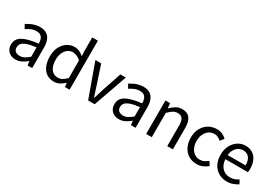

<svg xmlns="http://www.w3.org/2000/svg" viewBox="31 -1741 3827 2700"><g transform="rotate(30 1944.5 -391.5)"><path d="M217.2 13.4Q171.9 13.4 136.1 -4.9Q100.2 -23.2 79.4 -57.9Q58.6 -92.5 58.6 -141.3Q58.6 -230.1 138.5 -277.5Q218.3 -325 391.7 -344.2Q392.1 -379.4 382.8 -410.5Q373.5 -441.7 349.2 -461.5Q324.9 -481.3 280 -481.3Q232.6 -481.3 191.1 -462.8Q149.7 -444.3 117 -422.7L81.9 -486Q107 -502.3 139.8 -518.5Q172.6 -534.7 211.9 -545.7Q251.1 -556.8 294.5 -556.8Q361.2 -556.8 402.8 -529.1Q444.3 -501.4 463.7 -451.5Q483.1 -401.6 483.1 -334V0H408.2L400.5 -64.9H396.7Q358.6 -32.7 313.3 -9.7Q267.9 13.4 217.2 13.4ZM242.8 -60.6Q282 -60.6 317.3 -79Q352.5 -97.4 391.7 -132.4V-283.2Q300.7 -273.1 246.8 -254.3Q193 -235.5 170 -209.1Q147.1 -182.6 147.1 -147.4Q147.1 -100.4 174.9 -80.5Q202.6 -60.6 242.8 -60.6Z M839.6 13.4Q771.7 13.4 721.3 -19.9Q670.9 -53.1 643.3 -116.8Q615.8 -180.4 615.8 -271Q615.8 -359.1 648.8 -423.2Q681.9 -487.2 735.6 -522Q789.3 -556.8 851.4 -556.8Q899 -556.8 933.6 -540.2Q968.3 -523.6 1003.6 -493.5L999.4 -587V-796H1090.8V0H1016L1007.9 -64.1H1005.1Q973.2 -32.3 931.2 -9.5Q889.1 13.4 839.6 13.4ZM859.8 -63.7Q898 -63.7 931.9 -82.2Q965.8 -100.8 999.4 -137.9V-422.9Q965.4 -454.1 933 -467.1Q900.5 -480.1 866.5 -480.1Q823.6 -480.1 788.1 -453.7Q752.6 -427.3 731.4 -380.6Q710.3 -333.9 710.3 -271.8Q710.3 -206.8 727.9 -160.1Q745.5 -113.4 779.1 -88.5Q812.7 -63.7 859.8 -63.7Z M1392.1 0 1196.4 -543.4H1290.6L1393.2 -233.8Q1406 -194.2 1418.6 -153.6Q1431.3 -113 1443.5 -74.1H1447.9Q1460.7 -113 1473.3 -153.6Q1486 -194.2 1497.8 -233.8L1601.3 -543.4H1690.6L1498.7 0Z M1896.2 13.4Q1850.9 13.4 1815.1 -4.9Q1779.2 -23.2 1758.4 -57.9Q1737.6 -92.5 1737.6 -141.3Q1737.6 -230.1 1817.5 -277.5Q1897.3 -325 2070.7 -344.2Q2071.1 -379.4 2061.8 -410.5Q2052.5 -441.7 2028.2 -461.5Q2003.9 -481.3 1959 -481.3Q1911.6 -481.3 1870.1 -462.8Q1828.7 -444.3 1796 -422.7L1760.9 -486Q1786 -502.3 1818.8 -518.5Q1851.6 -534.7 1890.9 -545.7Q1930.1 -556.8 1973.5 -556.8Q2040.2 -556.8 2081.8 -529.1Q2123.3 -501.4 2142.7 -451.5Q2162.1 -401.6 2162.1 -334V0H2087.2L2079.5 -64.9H2075.7Q2037.6 -32.7 1992.3 -9.7Q1946.9 13.4 1896.2 13.4ZM1921.8 -60.6Q1961 -60.6 1996.3 -79Q2031.5 -97.4 2070.7 -132.4V-283.2Q1979.7 -273.1 1925.8 -254.3Q1872 -235.5 1849 -209.1Q1826.1 -182.6 1826.1 -147.4Q1826.1 -100.4 1853.9 -80.5Q1881.6 -60.6 1921.8 -60.6Z M2334.1 0V-543.4H2409L2417.7 -464.5H2420.1Q2458.8 -503.1 2502.3 -529.9Q2545.9 -556.8 2602.1 -556.8Q2687.8 -556.8 2728 -502.4Q2768.1 -448 2768.1 -344.1V0H2676.7V-332.4Q2676.7 -408.5 2652.5 -442.9Q2628.3 -477.4 2573.5 -477.4Q2531.9 -477.4 2499 -456.4Q2466.2 -435.5 2425.5 -394V0Z M3157.9 13.4Q3085.9 13.4 3028.3 -20.3Q2970.7 -54 2937.1 -117.6Q2903.6 -181.2 2903.6 -271Q2903.6 -361.9 2939.9 -425.7Q2976.2 -489.4 3035.9 -523.1Q3095.5 -556.8 3164.8 -556.8Q3218 -556.8 3256.6 -537.8Q3295.1 -518.9 3323.5 -492.7L3277 -432.8Q3253.8 -454.3 3227.4 -467.4Q3201.1 -480.5 3169.1 -480.5Q3119.7 -480.5 3080.9 -454.2Q3042.2 -427.8 3020 -380.8Q2997.8 -333.8 2997.8 -271Q2997.8 -208.7 3019.2 -161.8Q3040.7 -114.9 3078.6 -88.9Q3116.5 -62.9 3166.3 -62.9Q3203.7 -62.9 3236 -78.7Q3268.3 -94.4 3294 -116.9L3333.7 -55.4Q3297.2 -23.3 3251.9 -5Q3206.6 13.4 3157.9 13.4Z M3646.7 13.4Q3574.5 13.4 3515.4 -20.6Q3456.3 -54.6 3421.4 -118.2Q3386.6 -181.9 3386.6 -271Q3386.6 -337.5 3406.6 -390.1Q3426.7 -442.7 3461.5 -480.1Q3496.4 -517.6 3540 -537.2Q3583.6 -556.8 3630.4 -556.8Q3699.6 -556.8 3747.8 -525.7Q3796 -494.5 3821.4 -437.1Q3846.9 -379.7 3846.9 -301.7Q3846.9 -287.4 3845.9 -274.1Q3845 -260.7 3842.6 -249.7H3476.9Q3480 -192.4 3503.3 -149.8Q3526.7 -107.2 3566.1 -83.5Q3605.4 -59.8 3657.3 -59.8Q3696.8 -59.8 3729.5 -71.2Q3762.1 -82.7 3792.5 -103.1L3825.3 -42.5Q3789.8 -19.4 3746 -3Q3702.2 13.4 3646.7 13.4ZM3475.7 -315.5H3766.7Q3766.7 -397.1 3731.2 -440.3Q3695.8 -483.6 3631.5 -483.6Q3593.5 -483.6 3560.1 -463.9Q3526.7 -444.3 3504.2 -406.9Q3481.7 -369.6 3475.7 -315.5Z"/></g></svg>

Font: Noto Sans KR Thin
Style: Regular
Weight: 100
Designer: Ryoko NISHIZUKA 西塚涼子 (kana, bopomofo & ideographs); Paul D. Hunt (Latin, Greek & Cyrillic); Sandoll Communications 산돌커뮤니
Foundry: Adobe
Version: Version 2.004-H2;hotconv 1.0.118;makeotfexe 2.5.65603